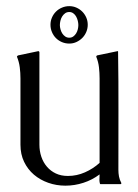

<svg xmlns="http://www.w3.org/2000/svg" viewBox="-20 -584 439 609"><path d="M187.5 4.9Q158.7 4.9 133.1 -4.2Q107.4 -13.2 87.6 -30Q67.9 -46.9 56.4 -70.8Q44.9 -94.7 44.9 -125V-335.4Q44.9 -353 42.7 -370.4Q40.5 -387.7 33.7 -404.3L34.7 -406.2L37.1 -408.2L102.1 -421.9Q104 -420.9 105 -418.9V-125Q105 -105 111.1 -86.9Q117.2 -68.8 128.9 -55.2Q140.6 -41.5 157.2 -33.7Q173.8 -25.9 195.3 -25.9Q223.6 -25.9 249.5 -37.4Q275.4 -48.8 295.9 -67.4V-335.4Q295.9 -353 293.9 -370.4Q292 -387.7 285.2 -404.3Q285.6 -406.2 287.6 -408.2L353.5 -421.9L354.5 -420.9Q356 -326.7 355.7 -233.2Q355.5 -139.6 355.5 -45.4Q355.5 -34.7 357.4 -24.2Q359.4 -13.7 364.7 -3.9V-1L362.8 0H298.3Q297.4 0 296.9 -2Q296.4 -3.9 295.9 -6.3Q295.4 -8.8 295.4 -11Q295.4 -13.2 295.4 -14.2L295.9 -30.8Q272.5 -13.2 244.6 -4.2Q216.8 4.9 187.5 4.9ZM169.9 -504.4Q169.9 -498 171.9 -491Q173.8 -483.9 177.5 -478Q181.2 -472.2 186.8 -468.3Q192.4 -464.4 199.7 -464.4Q207 -464.4 212.4 -468.3Q217.8 -472.2 221.4 -478Q225.1 -483.9 226.8 -491Q228.5 -498 228.5 -504.4Q228.5 -510.7 226.8 -517.8Q225.1 -524.9 221.7 -531.2Q218.3 -537.6 212.6 -541.7Q207 -545.9 199.7 -545.9Q191.9 -545.9 186.3 -541.7Q180.7 -537.6 177 -531.5Q173.3 -525.4 171.6 -518.1Q169.9 -510.7 169.9 -504.4ZM140.1 -505.4Q140.1 -517.6 144.8 -528.3Q149.4 -539.1 157.5 -547.1Q165.5 -555.2 176.5 -559.8Q187.5 -564.5 199.7 -564.5Q211.9 -564.5 222.4 -559.8Q232.9 -555.2 241 -547.1Q249 -539.1 253.7 -528.3Q258.3 -517.6 258.3 -505.4Q258.3 -493.7 253.7 -482.7Q249 -471.7 241 -463.6Q232.9 -455.6 222.4 -450.7Q211.9 -445.8 199.7 -445.8Q187.5 -445.8 176.5 -450.4Q165.5 -455.1 157.5 -463.1Q149.4 -471.2 144.8 -482.2Q140.1 -493.2 140.1 -505.4Z"/></svg>

Font: CAT Linz
Style: Regular
Weight: 400
Designer: Peter Wiegel
Foundry: Peter Wiegel
Version: Version 1.08